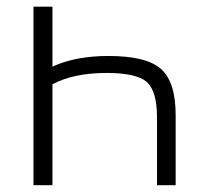

<svg xmlns="http://www.w3.org/2000/svg" viewBox="-20 -542 598 563"><path d="M133.8 1H78.1V-522.5H133.8V-346.7Q202.1 -377.9 297.9 -377.9Q409.2 -377.9 452.1 -339.8Q495.1 -301.8 495.1 -204.1V1H440.4V-197.3Q440.4 -275.4 410.2 -301.8Q379.9 -328.1 292 -328.1Q196.3 -328.1 133.8 -294.9Z"/></svg>

Font: Gen Shin Gothic Light
Style: Regular
Weight: 200
Designer: [Source Han Sans]
Ryoko NISHIZUKA  (kana & ideographs); Paul D. Hunt (Latin, Greek & Cyrillic); Wenlong ZHANG  (bopomofo
Version: Version 1.002.20150607